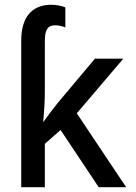

<svg xmlns="http://www.w3.org/2000/svg" viewBox="-20 -785 570 805"><path d="M69 -615V0H168V-182L234 -240L394 0H509L302 -310L497 -539H378L221 -352C199 -325 182 -302 163 -275H161C166 -322 168 -365 168 -410V-613C168 -662 181 -679 212 -679C227 -679 242 -675 254 -670V-754C241 -760 216 -765 195 -765C113 -765 69 -712 69 -615Z"/></svg>

Font: Noto Sans Mono Condensed Medium
Style: Regular
Weight: 500
Width: 3
Designer: Monotype Design Team
Foundry: Monotype Imaging Inc.
Version: Version 2.014